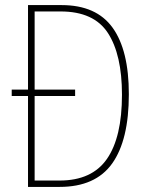

<svg xmlns="http://www.w3.org/2000/svg" viewBox="-20 -734 583 754"><path d="M222 -714Q358 -714 422 -625.5Q486 -537 486 -364Q486 -184 420.5 -92Q355 0 214 0H90V-357H26V-382H90V-714ZM218 -689H116V-382H275V-357H116V-25H214Q341 -25 400 -110Q459 -195 459 -362Q459 -519 404 -604Q349 -689 218 -689Z"/></svg>

Font: Noto Sans Myanmar Condensed Thin
Style: Regular
Weight: 100
Width: 3
Designer: Monotype Design Team
Foundry: Monotype Imaging Inc.
Version: Version 2.107; ttfautohint (v1.8.4.7-5d5b)